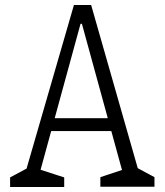

<svg xmlns="http://www.w3.org/2000/svg" viewBox="-20 -750 660 770"><path d="M20.5 -38.5 101.5 -82 78 -44.5 276.5 -730H345.5L540 -49L518.5 -83L599.5 -39.5V-1H382.5V-39.5L483.5 -73L474.5 -49L308.5 -654.5H303L136 -44.5L134 -72L237.5 -38.5V0H20.5ZM163 -276H454.5V-224.5H163Z"/></svg>

Font: Monaspace Xenon Var
Style: Regular
Weight: 400
Designer: Riley Cran and the Lettermatic Team
Version: Version 1.000 (Monaspace Xenon Var)